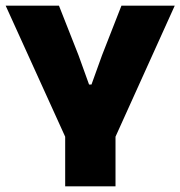

<svg xmlns="http://www.w3.org/2000/svg" viewBox="-20 -659 638 679"><path d="M381 -159H218L0 -639H188.5L257.5 -464L295 -360H303.5L341 -464L409.5 -639H598ZM388.5 0H210.5V-320H388.5Z"/></svg>

Font: Anek Malayalam Medium ExtraBold
Style: Regular
Weight: 800
Version: Version 1.003